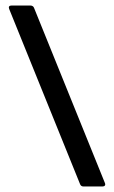

<svg xmlns="http://www.w3.org/2000/svg" viewBox="-20 -675 413 695"><path d="M282 0H351C358 0 363 -4 360 -12L103 -647C101 -652 96 -655 90 -655H22C14 -655 10 -651 13 -643L270 -8C272 -3 276 0 282 0Z"/></svg>

Font: Sofia Sans Cond SemiBold
Style: Regular
Weight: 600
Width: 3
Designer: Botio Nikoltchev, Ani Petrova
Foundry: lettersoup
Version: Version 4.100